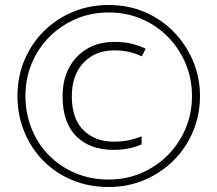

<svg xmlns="http://www.w3.org/2000/svg" viewBox="-20 -742 872 770"><path d="M416 8Q336 8 269 -20Q202 -48 153 -98Q104 -148 77 -214.5Q50 -281 50 -357Q50 -435 78.5 -502Q107 -569 157.5 -618.5Q208 -668 274 -695Q340 -722 416 -722Q495 -722 562 -693Q629 -664 678.5 -612.5Q728 -561 755 -495.5Q782 -430 782 -357Q782 -281 754 -214.5Q726 -148 675.5 -98Q625 -48 558.5 -20Q492 8 416 8ZM416 -22Q487 -22 548 -48.5Q609 -75 654.5 -121.5Q700 -168 725 -228.5Q750 -289 750 -357Q750 -425 725 -485.5Q700 -546 655 -592.5Q610 -639 549 -665.5Q488 -692 416 -692Q345 -692 284.5 -666Q224 -640 178.5 -594.5Q133 -549 107.5 -488Q82 -427 82 -357Q82 -289 106 -228Q130 -167 174.5 -121Q219 -75 280.5 -48.5Q342 -22 416 -22ZM434 -141Q341 -141 286 -195.5Q231 -250 231 -356Q231 -422 257 -470.5Q283 -519 329.5 -546.5Q376 -574 438 -574Q479 -574 508.5 -566.5Q538 -559 564 -547L549 -516Q525 -527 499 -533.5Q473 -540 438 -540Q362 -540 315 -490.5Q268 -441 268 -356Q268 -266 314.5 -220Q361 -174 435 -174Q468 -174 493.5 -179Q519 -184 548 -195V-163Q523 -152 495.5 -146.5Q468 -141 434 -141Z"/></svg>

Font: Noto Sans Kannada ExtraLight
Style: Regular
Weight: 200
Designer: Jelle Bosma - Monotype Design Team
Foundry: Monotype Imaging Inc.
Version: Version 2.005; ttfautohint (v1.8.4.7-5d5b)